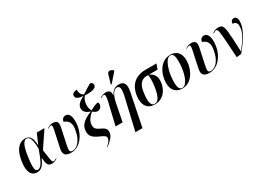

<svg xmlns="http://www.w3.org/2000/svg" viewBox="-11 -1795 4147 3018"><g transform="rotate(-30 2062.0 -285.5)"><path d="M175 10Q128 10 94.5 -17Q61 -44 48 -102.5Q35 -161 48 -257Q69 -404 128 -476Q187 -548 271 -548Q304 -548 332 -533Q360 -518 378 -477Q396 -436 398 -358H403L481 -536H620L425 -246Q436 -171 442.5 -124.5Q449 -78 454.5 -54Q460 -30 467.5 -21Q475 -12 486 -12Q499 -12 514 -20Q529 -28 540 -36L545 -27Q527 -14 501 -3Q475 8 444 8Q414 8 394 -4.5Q374 -17 363.5 -51Q353 -85 350 -147H345Q325 -102 302.5 -66.5Q280 -31 249 -10.5Q218 10 175 10ZM204 -20Q249 -20 288 -86Q327 -152 379 -301Q378 -388 367 -439Q356 -490 337.5 -512Q319 -534 292 -534Q250 -534 220 -474Q190 -414 170 -269Q156 -169 156 -115Q156 -61 168.5 -40.5Q181 -20 204 -20Z M790 10Q717 10 686.5 -24.5Q656 -59 674 -140L737 -435Q747 -485 744.5 -503Q742 -521 725 -521Q716 -521 701.5 -515.5Q687 -510 669 -497L666 -506Q688 -521 715 -531Q742 -541 772 -541Q822 -541 844 -514Q866 -487 851 -416L792 -141Q775 -66 780 -36Q785 -6 827 -6Q871 -6 912.5 -38Q954 -70 985 -133Q1016 -196 1029 -289Q1038 -350 1023 -388Q1008 -426 981.5 -445Q955 -464 929 -469Q934 -507 954.5 -525.5Q975 -544 1004 -544Q1042 -544 1064.5 -513.5Q1087 -483 1093 -429.5Q1099 -376 1089 -308Q1080 -247 1055.5 -190Q1031 -133 992.5 -88Q954 -43 903 -16.5Q852 10 790 10Z M1329 218 1324 211Q1362 179 1380 154.5Q1398 130 1403 107Q1410 76 1388 56Q1366 36 1304 11Q1224 -23 1187 -66Q1150 -109 1159 -185Q1165 -240 1198 -280.5Q1231 -321 1279.5 -349.5Q1328 -378 1380 -396V-399Q1257 -436 1267 -530Q1271 -568 1303.5 -601.5Q1336 -635 1405 -670Q1347 -669 1309 -687.5Q1271 -706 1272 -743Q1272 -775 1299.5 -790Q1327 -805 1363 -805Q1358 -770 1372 -736Q1386 -702 1424 -684Q1479 -719 1518.5 -744.5Q1558 -770 1593 -788Q1609 -785 1623.5 -772Q1638 -759 1638 -735Q1637 -653 1426 -663Q1408 -642 1394 -611Q1380 -580 1375 -541Q1366 -466 1400 -407Q1450 -436 1488 -450Q1526 -464 1549 -466Q1564 -446 1557 -413Q1552 -385 1529.5 -366Q1507 -347 1481 -347Q1467 -347 1445 -355.5Q1423 -364 1397 -387Q1353 -352 1322.5 -309.5Q1292 -267 1287 -217Q1282 -176 1299 -146.5Q1316 -117 1377 -89Q1443 -60 1462 -28.5Q1481 3 1471 48Q1461 97 1420.5 138.5Q1380 180 1329 218Z M1826 235 1959 -338Q1980 -436 1972 -478Q1964 -520 1924 -520Q1878 -520 1844 -465Q1810 -410 1791 -315L1729 0H1601L1696 -400Q1706 -449 1707.5 -475.5Q1709 -502 1703.5 -511.5Q1698 -521 1686 -521Q1665 -521 1630 -497L1627 -506Q1650 -521 1676 -531Q1702 -541 1734 -541Q1775 -541 1797.5 -520.5Q1820 -500 1815 -440H1819Q1848 -503 1888 -525Q1928 -547 1974 -547Q2044 -547 2068.5 -500.5Q2093 -454 2073 -353L1954 235ZM1879 -604 1866 -611 1912 -766Q1920 -794 1938.5 -802Q1957 -810 1979 -802.5Q2001 -795 2021 -775L2018 -763Z M2311 10Q2208 10 2161.5 -59.5Q2115 -129 2131 -248Q2145 -347 2189 -411Q2233 -475 2300 -505.5Q2367 -536 2450 -536H2652L2620 -443H2462Q2523 -417 2550 -367.5Q2577 -318 2567 -239Q2557 -171 2525.5 -114.5Q2494 -58 2440.5 -24Q2387 10 2311 10ZM2314 0Q2363 0 2395 -56.5Q2427 -113 2445 -238Q2456 -317 2455.5 -368Q2455 -419 2446 -443H2415Q2379 -443 2345 -424.5Q2311 -406 2286 -362Q2261 -318 2251 -242Q2233 -117 2248.5 -58.5Q2264 0 2314 0Z M2810 10Q2729 10 2679 -40.5Q2629 -91 2629 -194Q2629 -249 2645.5 -310.5Q2662 -372 2696.5 -425.5Q2731 -479 2784.5 -512.5Q2838 -546 2911 -546Q2959 -546 2999 -525Q3039 -504 3062.5 -459Q3086 -414 3086 -342Q3086 -299 3075.5 -250.5Q3065 -202 3044 -156Q3023 -110 2990 -72.5Q2957 -35 2912 -12.5Q2867 10 2810 10ZM2814 0Q2845 0 2870 -24Q2895 -48 2914 -89Q2933 -130 2946 -181Q2959 -232 2965 -286Q2971 -340 2971 -390Q2971 -467 2955.5 -501.5Q2940 -536 2904 -536Q2867 -536 2837.5 -499.5Q2808 -463 2787 -404Q2766 -345 2755 -276.5Q2744 -208 2744 -143Q2744 -64 2762 -32Q2780 0 2814 0Z M3301 10Q3228 10 3197.5 -24.5Q3167 -59 3185 -140L3248 -435Q3258 -485 3255.5 -503Q3253 -521 3236 -521Q3227 -521 3212.5 -515.5Q3198 -510 3180 -497L3177 -506Q3199 -521 3226 -531Q3253 -541 3283 -541Q3333 -541 3355 -514Q3377 -487 3362 -416L3303 -141Q3286 -66 3291 -36Q3296 -6 3338 -6Q3382 -6 3423.5 -38Q3465 -70 3496 -133Q3527 -196 3540 -289Q3549 -350 3534 -388Q3519 -426 3492.5 -445Q3466 -464 3440 -469Q3445 -507 3465.5 -525.5Q3486 -544 3515 -544Q3553 -544 3575.5 -513.5Q3598 -483 3604 -429.5Q3610 -376 3600 -308Q3591 -247 3566.5 -190Q3542 -133 3503.5 -88Q3465 -43 3414 -16.5Q3363 10 3301 10Z M3795 10Q3786 -131 3780 -226Q3774 -321 3769 -379.5Q3764 -438 3758.5 -468Q3753 -498 3744.5 -508.5Q3736 -519 3722 -519Q3712 -519 3699.5 -513Q3687 -507 3670 -493L3664 -501Q3690 -524 3719 -532.5Q3748 -541 3775 -541Q3807 -541 3827 -530Q3847 -519 3858.5 -488.5Q3870 -458 3876.5 -401.5Q3883 -345 3887.5 -256Q3892 -167 3897 -38H3900Q3979 -136 4028.5 -223Q4078 -310 4078 -392Q4078 -477 4000 -477Q4000 -507 4015.5 -526Q4031 -545 4059 -545Q4085 -545 4102 -524.5Q4119 -504 4119 -459Q4119 -402 4098 -342.5Q4077 -283 4042 -223.5Q4007 -164 3965 -107.5Q3923 -51 3881 0Z"/></g></svg>

Font: Noto Serif Display Condensed SemiBold
Style: Italic
Weight: 600
Width: 3
Italic angle: -12°
Designer: Monotype Design Team
Foundry: Monotype Imaging Inc.
Version: Version 2.009